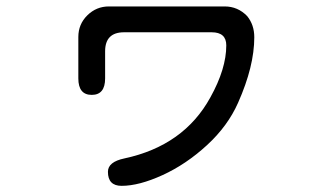

<svg xmlns="http://www.w3.org/2000/svg" viewBox="-20 -527 1040 602"><path d="M318.4 11.7Q318.4 -19.5 370.1 -30.3Q556.6 -70.3 639.6 -221.7Q689.5 -311.5 689.5 -384.8Q689.5 -425.8 643.6 -425.8H369.1Q309.6 -425.8 309.6 -366.2V-281.2Q309.6 -229.5 267.6 -229.5Q225.6 -229.5 225.6 -281.2V-411.1Q225.6 -451.2 253.9 -479Q282.2 -506.8 321.3 -506.8H684.6Q725.6 -506.8 754.9 -476.6Q777.3 -449.2 777.3 -410.2Q777.3 -319.3 726.6 -205.1Q694.3 -131.8 628.9 -71.8Q563.5 -11.7 489.7 22Q416 55.7 361.3 55.7Q318.4 55.7 318.4 11.7Z"/></svg>

Font: jf-openhuninn-2.0
Style: Regular
Weight: 400
Designer: [Kosugi Maru]
Designed by MOTOYA      

[Varela Round]
Joe Prince (Latin component); Avraham Cornfeld (Hebrew component)
Foundry: justfont CO.,LTD.
Version: 2.0